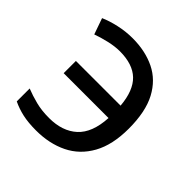

<svg xmlns="http://www.w3.org/2000/svg" viewBox="-153 -668 799 799"><g transform="rotate(45 247.0 -268.0)"><path d="M171 10Q125 10 91.5 2.5Q58 -5 29 -19V-95Q59 -83 94 -74Q129 -65 173 -65Q251 -65 297 -107Q343 -149 348 -240H84V-312H347Q340 -394 300.5 -432Q261 -470 185 -470Q156 -470 121.5 -462Q87 -454 60 -444L35 -515Q64 -528 104 -537Q144 -546 184 -546Q259 -546 316.5 -518Q374 -490 406.5 -429Q439 -368 439 -268Q439 -173 404.5 -111Q370 -49 309.5 -19.5Q249 10 171 10Z"/></g></svg>

Font: Noto Sans Living
Style: Regular
Weight: 400
Designer: Monotype Design Team
Foundry: Monotype Imaging Inc.
Version: Version 2.013; ttfautohint (v1.8.4.7-5d5b)